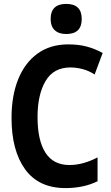

<svg xmlns="http://www.w3.org/2000/svg" viewBox="-20 -952 570 982"><path d="M315 10Q178 10 108.5 -86Q39 -182 39 -349Q39 -462 73 -546.5Q107 -631 172 -678Q237 -725 329 -725Q381 -725 423 -714Q465 -703 505 -681L464 -571Q435 -590 403 -598.5Q371 -607 340 -607Q254 -607 213 -537.5Q172 -468 172 -353Q172 -234 212.5 -171Q253 -108 335 -108Q372 -108 408.5 -118.5Q445 -129 479 -147V-25Q442 -7 401 1.5Q360 10 315 10ZM319 -778Q281 -778 260 -797.5Q239 -817 239 -855Q239 -932 319 -932Q398 -932 398 -855Q398 -778 319 -778Z"/></svg>

Font: Noto Sans Mono Condensed
Style: Bold
Weight: 700
Width: 3
Designer: Monotype Design Team
Foundry: Monotype Imaging Inc.
Version: Version 2.014